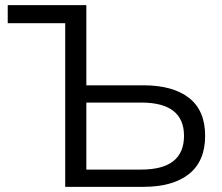

<svg xmlns="http://www.w3.org/2000/svg" viewBox="-20 -725 862 745"><path d="M233 0V-635H10V-705H315V-394H536Q651 -394 713.5 -345Q776 -296 776 -198Q776 -100 713.5 -50Q651 0 536 0ZM315 -67H528Q694 -67 694 -198Q694 -327 528 -327H315Z"/></svg>

Font: Mulish
Style: Regular
Weight: 400
Designer: Vernon Adams
Foundry: Vernon Adams
Version: Version 3.603; ttfautohint (v1.8.3)